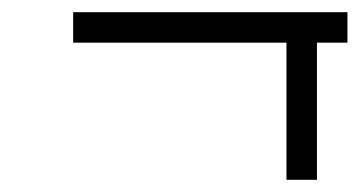

<svg xmlns="http://www.w3.org/2000/svg" viewBox="-20 -295 590 315"><path d="M550 -275H100V-225H450V0H500V-225H550Z"/></svg>

Font: LS-VG5000 Light Shifted
Style: Regular
Weight: 400
Designer: Justin Bihan, 2021
Foundry: Justin Bihan, 2021
Version: Version 1.000;Glyphs 3.1.2 (3151)